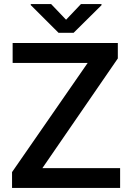

<svg xmlns="http://www.w3.org/2000/svg" viewBox="-20 -922 643 942"><path d="M569.3 -97.2V0H39.1V-77.6L410.2 -613.3H42V-710.9H558.1V-635.3L188 -97.2ZM231 -901.9 304.2 -825.2 377 -901.9H478V-896.5L341.3 -761.2H267.1L130.9 -897V-901.9Z"/></svg>

Font: Vazirmatn UI FD Medium
Style: Regular
Weight: 500
Designer: Saber Rastikerdar
Foundry: Saber Rastikerdar
Version: Version 33.003